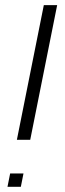

<svg xmlns="http://www.w3.org/2000/svg" viewBox="-20 -718 248 738"><path d="M199.7 -698.2 96.2 -180.7H44.9L148.4 -698.2ZM70.3 -51.3 60.1 0H8.8L19 -51.3Z"/></svg>

Font: Sansation Light
Style: Light Italic
Weight: 300
Designer: Bernd Montag
Version: Version 1.301